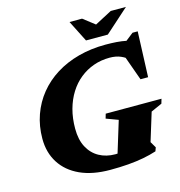

<svg xmlns="http://www.w3.org/2000/svg" viewBox="-126 -982 1039 1109"><g transform="rotate(-15 394.0 -428.0)"><path d="M448 -64.5Q458 -64.5 469 -65.2Q480 -66 491.5 -67.5Q503 -69 514 -71.5L451.5 -33L518.5 -251.5L447 -278L455 -305.5H788.5L780.5 -278L714.5 -248.5L662.5 -79.5L684 -43L676 -21Q639 -9 597 -1Q555 7 505.5 11Q456 15 397 15Q291.5 15 217.2 -19Q143 -53 103.5 -115Q64 -177 64 -259.5Q64 -335.5 87.5 -401.8Q111 -468 154.2 -521.2Q197.5 -574.5 258.2 -612.5Q319 -650.5 394.5 -670.8Q470 -691 556.5 -691Q591 -691 622.2 -688.8Q653.5 -686.5 683.8 -680.2Q714 -674 744.5 -662L648 -656L725.5 -717H756.5L746 -445.5H700.5L629.5 -643.5L679.5 -565Q654.5 -587.5 626 -599.8Q597.5 -612 559.5 -612Q508.5 -612 463.5 -596Q418.5 -580 381.5 -550.2Q344.5 -520.5 317.8 -478Q291 -435.5 276.5 -382.5Q262 -329.5 262 -267Q262 -201 286 -156Q310 -111 352 -87.8Q394 -64.5 448 -64.5ZM727.5 -871 585 -743.5H454.5L390 -871H465L547 -807.5H516L636.5 -871Z"/></g></svg>

Font: Newsreader 16pt 16pt ExtraBold
Style: Italic
Weight: 800
Italic angle: -17°
Version: Version 1.003